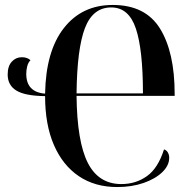

<svg xmlns="http://www.w3.org/2000/svg" viewBox="-20 -745 774 775"><path d="M453 10Q363 10 298 -34Q233 -78 197.5 -160Q162 -242 162 -357Q81 -358 46 -379.5Q11 -401 11 -444Q11 -478 27.5 -496Q44 -514 68 -514Q90 -514 103 -502Q94 -493 90 -478Q86 -463 86 -447Q86 -373 162 -367Q165 -539 238 -632Q311 -725 435 -725Q567 -725 626 -629.5Q685 -534 685 -366V-358H289Q291 -173 334.5 -87.5Q378 -2 470 -2Q528 -2 573 -34Q618 -66 642 -142Q652 -139 657.5 -129.5Q663 -120 663 -108Q663 -77 635 -50Q607 -23 559.5 -6.5Q512 10 453 10ZM557 -368Q557 -544 528.5 -629.5Q500 -715 429 -715Q355 -715 323 -632Q291 -549 289 -368Z"/></svg>

Font: Noto Serif Display Condensed SemiBold
Style: Regular
Weight: 600
Width: 3
Designer: Monotype Design Team
Foundry: Monotype Imaging Inc.
Version: Version 2.009